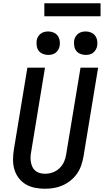

<svg xmlns="http://www.w3.org/2000/svg" viewBox="-20 -1150 640 1178"><path d="M256 8Q224 8 194 2Q164 -4 138.5 -19Q113 -34 95 -57.5Q77 -81 68.5 -109.5Q60 -138 60 -169.5Q60 -201 65 -232L148 -735H256L171 -217Q168 -201 167.5 -185Q167 -169 170 -153.5Q173 -138 179.5 -124.5Q186 -111 198 -101.5Q210 -92 225 -88Q240 -84 257 -84Q280 -84 303 -92Q326 -100 344.5 -117.5Q363 -135 373 -157.5Q383 -180 386 -203L474 -735H582L492 -188Q487 -161 478 -134.5Q469 -108 452.5 -84.5Q436 -61 413 -42.5Q390 -24 364 -12.5Q338 -1 310.5 3.5Q283 8 256 8ZM506 -813Q489 -813 473 -819.5Q457 -826 447.5 -838.5Q438 -851 435.5 -868Q433 -885 435 -902Q437 -914 443.5 -925Q450 -936 460 -943.5Q470 -951 482 -954Q494 -957 506 -957Q523 -957 538.5 -950.5Q554 -944 563.5 -931.5Q573 -919 576 -902Q579 -885 576 -868Q574 -856 567.5 -845Q561 -834 551.5 -826.5Q542 -819 530 -816Q518 -813 506 -813ZM276 -813Q259 -813 243 -819.5Q227 -826 217.5 -838.5Q208 -851 205.5 -868Q203 -885 205 -902Q207 -914 213.5 -925Q220 -936 230 -943.5Q240 -951 252 -954Q264 -957 276 -957Q293 -957 308.5 -950.5Q324 -944 333.5 -931.5Q343 -919 346 -902Q349 -885 346 -868Q344 -856 337.5 -845Q331 -834 321.5 -826.5Q312 -819 300 -816Q288 -813 276 -813ZM252 -1050V-1130H597V-1050Z"/></svg>

Font: Iosevka Semibold Extended
Style: Italic
Weight: 600
Width: 7
Italic angle: -9°
Monospace: yes
Designer: Belleve Invis
Foundry: Belleve Invis
Version: Version 32.5.0; ttfautohint (v1.8.4)